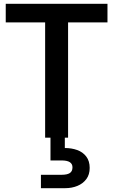

<svg xmlns="http://www.w3.org/2000/svg" viewBox="-20 -720 592 1004"><path d="M216 0V-603H10V-700H542V-603H336V0ZM194 264V194H302Q331 194 345 185Q359 176 359 155Q359 137 345 128Q331 119 302 119H244V-5H319V54Q354 54 383.5 64.5Q413 75 431 98.5Q449 122 449 158Q449 193 431.5 216.5Q414 240 385 252Q356 264 321 264Z"/></svg>

Font: DM Sans 36pt SemiBold
Style: Regular
Weight: 600
Designer: Colophon Foundry, Jonny Pinhorn
Foundry: Colophon Foundry
Version: Version 4.004;gftools[0.9.30]